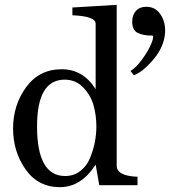

<svg xmlns="http://www.w3.org/2000/svg" viewBox="-20 -765 702 793"><path d="M34 -234Q34 -331 88 -405Q142 -479 235 -479Q323 -479 375 -397V-667Q375 -698 279 -702V-734L462 -745V-81Q462 -38 548 -35V0H390L375 -85Q315 8 228 8Q137 8 85.5 -65.5Q34 -139 34 -234ZM133 -243Q133 -38 249 -38Q285 -38 311.5 -58.5Q338 -79 351.5 -111.5Q365 -144 371.5 -177Q378 -210 378 -243Q378 -288 366.5 -329.5Q355 -371 324 -403.5Q293 -436 247 -436Q133 -436 133 -243ZM662 -640Q662 -553 569 -475Q552 -462 533 -454L519 -472Q542 -485 568 -521Q594 -557 606 -587.5Q618 -618 608 -618Q570 -618 548 -629.5Q526 -641 526 -676Q526 -703 541.5 -720Q557 -737 584 -737Q621 -737 641.5 -707.5Q662 -678 662 -640Z"/></svg>

Font: Academico
Style: Regular
Weight: 400
Foundry: Steinberg Media Technologies GmbH
Version: Version 0.902